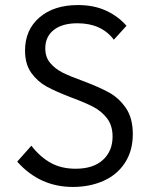

<svg xmlns="http://www.w3.org/2000/svg" viewBox="-20 -729 596 759"><path d="M48 -90 104 -153Q138 -109 180 -85.5Q222 -62 279 -62Q349 -62 387 -97Q425 -132 425 -189Q425 -233 403 -261.5Q381 -290 348 -307Q315 -324 261 -344Q201 -367 165 -386.5Q129 -406 104 -440.5Q79 -475 79 -529Q79 -611 136 -660Q193 -709 288 -709Q351 -709 399 -687Q447 -665 480 -627L430 -572Q381 -637 286 -637Q226 -637 192.5 -610.5Q159 -584 159 -538Q159 -503 178.5 -480Q198 -457 226.5 -442.5Q255 -428 305 -410Q369 -386 409 -364.5Q449 -343 477 -303Q505 -263 505 -199Q505 -133 474 -85.5Q443 -38 389 -14Q335 10 268 10Q137 10 48 -90Z"/></svg>

Font: Tilda Sans
Style: Regular
Weight: 400
Designer: ParaType Ltd
Foundry: ParaType Ltd
Version: Version 1.002W